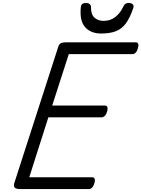

<svg xmlns="http://www.w3.org/2000/svg" viewBox="-20 -1286 962 1306"><path d="M116 0Q91 0 81 -9Q71 -18 77 -40L377 -970Q381 -984 392.5 -991Q404 -998 424 -998H905Q916 -998 920 -988Q924 -978 918 -958Q913 -938 903 -928Q893 -918 882 -918H448L335 -568H695Q706 -568 710 -558Q714 -548 709 -528Q703 -508 693 -498Q683 -488 672 -488H309L179 -80H608Q619 -80 623.5 -70.5Q628 -61 622 -40Q617 -21 607 -10.5Q597 0 586 0ZM669 -1058Q596 -1058 558 -1102.5Q520 -1147 530 -1239Q532 -1254 541 -1260Q550 -1266 565 -1266Q580 -1266 589.5 -1258.5Q599 -1251 599 -1239Q598 -1188 622.5 -1166Q647 -1144 685 -1144Q731 -1144 764.5 -1170.5Q798 -1197 816 -1236Q824 -1254 833 -1260Q842 -1266 856 -1266Q873 -1266 882.5 -1257Q892 -1248 887 -1233Q864 -1164 835.5 -1126Q807 -1088 766.5 -1073Q726 -1058 669 -1058Z"/></svg>

Font: Playwrite AU TAS
Style: Regular
Weight: 400
Designer: Veronika Burian, José Scaglione
Foundry: TypeTogether
Version: Version 1.002